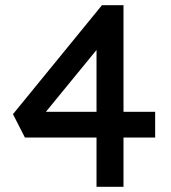

<svg xmlns="http://www.w3.org/2000/svg" viewBox="-20 -720 660 740"><path d="M352 0V-564L377 -558L147 -277L143 -289H578V-190H76L30 -280L373 -700H456V0Z"/></svg>

Font: Lexend Medium
Style: Regular
Weight: 500
Designer: Bonnie Shaver-Troup, Thomas Jockin
Foundry: Lexend
Version: Version 1.005